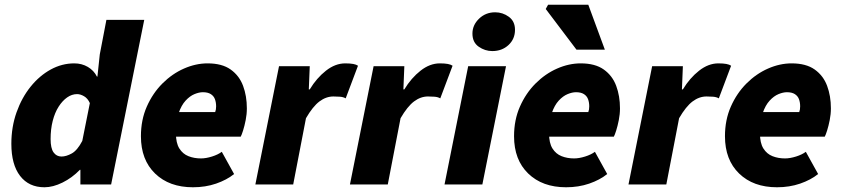

<svg xmlns="http://www.w3.org/2000/svg" viewBox="-20 -780 3562 812"><path d="M168 12Q102 12 65 -36Q28 -84 28 -172Q28 -243 50 -305Q72 -367 109.5 -413.5Q147 -460 194.5 -486Q242 -512 294 -512Q326 -512 351.5 -497Q377 -482 390 -456H392L402 -550L430 -696H590L450 0H320V-62H318Q285 -28 244.5 -8Q204 12 168 12ZM240 -118Q260 -118 283.5 -131Q307 -144 328 -184L360 -344Q351 -364 335.5 -373Q320 -382 306 -382Q284 -382 264 -368Q244 -354 228 -329Q212 -304 203 -269Q194 -234 194 -192Q194 -153 206.5 -135.5Q219 -118 240 -118Z M796 12Q696 12 636 -46Q576 -104 576 -204Q576 -273 601 -329.5Q626 -386 667 -427Q708 -468 758 -490Q808 -512 858 -512Q919 -512 955.5 -486Q992 -460 1008 -417Q1024 -374 1024 -322Q1024 -297 1019 -272Q1014 -247 1008 -228Q1002 -209 998 -202H696L708 -306H890Q892 -311 893 -317Q894 -323 894 -330Q894 -347 889 -360.5Q884 -374 871.5 -382Q859 -390 838 -390Q822 -390 802.5 -382Q783 -374 765 -354.5Q747 -335 735.5 -301.5Q724 -268 724 -216Q724 -175 738.5 -152Q753 -129 777 -119.5Q801 -110 830 -110Q851 -110 876.5 -118Q902 -126 918 -138L970 -44Q939 -19 894 -3.5Q849 12 796 12Z M1060 0 1160 -500H1290L1286 -402H1290Q1319 -450 1358.5 -481Q1398 -512 1440 -512Q1461 -512 1474 -509.5Q1487 -507 1494 -502L1442 -364Q1432 -370 1417 -371Q1402 -372 1390 -372Q1359 -372 1331 -351Q1303 -330 1274 -280L1220 0Z M1460 0 1560 -500H1690L1686 -402H1690Q1719 -450 1758.5 -481Q1798 -512 1840 -512Q1861 -512 1874 -509.5Q1887 -507 1894 -502L1842 -364Q1832 -370 1817 -371Q1802 -372 1790 -372Q1759 -372 1731 -351Q1703 -330 1674 -280L1620 0Z M1860 0 1960 -500H2120L2020 0ZM2062 -564Q2031 -564 2004.5 -582.5Q1978 -601 1978 -638Q1978 -674 2006 -701Q2034 -728 2074 -728Q2106 -728 2132 -709Q2158 -690 2158 -654Q2158 -615 2130.5 -589.5Q2103 -564 2062 -564Z M2374 12Q2274 12 2214 -46Q2154 -104 2154 -204Q2154 -273 2179 -329.5Q2204 -386 2245 -427Q2286 -468 2336 -490Q2386 -512 2436 -512Q2497 -512 2533.5 -486Q2570 -460 2586 -417Q2602 -374 2602 -322Q2602 -297 2597 -272Q2592 -247 2586 -228Q2580 -209 2576 -202H2274L2286 -306H2468Q2470 -311 2471 -317Q2472 -323 2472 -330Q2472 -347 2467 -360.5Q2462 -374 2449.5 -382Q2437 -390 2416 -390Q2400 -390 2380.5 -382Q2361 -374 2343 -354.5Q2325 -335 2313.5 -301.5Q2302 -268 2302 -216Q2302 -175 2316.5 -152Q2331 -129 2355 -119.5Q2379 -110 2408 -110Q2429 -110 2454.5 -118Q2480 -126 2496 -138L2548 -44Q2517 -19 2472 -3.5Q2427 12 2374 12ZM2418 -570 2288 -742 2298 -760H2468L2538 -570Z M2638 0 2738 -500H2868L2864 -402H2868Q2897 -450 2936.5 -481Q2976 -512 3018 -512Q3039 -512 3052 -509.5Q3065 -507 3072 -502L3020 -364Q3010 -370 2995 -371Q2980 -372 2968 -372Q2937 -372 2909 -351Q2881 -330 2852 -280L2798 0Z M3266 12Q3166 12 3106 -46Q3046 -104 3046 -204Q3046 -273 3071 -329.5Q3096 -386 3137 -427Q3178 -468 3228 -490Q3278 -512 3328 -512Q3389 -512 3425.5 -486Q3462 -460 3478 -417Q3494 -374 3494 -322Q3494 -297 3489 -272Q3484 -247 3478 -228Q3472 -209 3468 -202H3166L3178 -306H3360Q3362 -311 3363 -317Q3364 -323 3364 -330Q3364 -347 3359 -360.5Q3354 -374 3341.5 -382Q3329 -390 3308 -390Q3292 -390 3272.5 -382Q3253 -374 3235 -354.5Q3217 -335 3205.5 -301.5Q3194 -268 3194 -216Q3194 -175 3208.5 -152Q3223 -129 3247 -119.5Q3271 -110 3300 -110Q3321 -110 3346.5 -118Q3372 -126 3388 -138L3440 -44Q3409 -19 3364 -3.5Q3319 12 3266 12Z"/></svg>

Font: Source Sans 3 Black
Style: Italic
Weight: 900
Italic angle: -11°
Designer: Paul D. Hunt
Foundry: Adobe
Version: Version 3.052;hotconv 1.1.0;makeotfexe 2.6.0